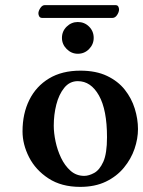

<svg xmlns="http://www.w3.org/2000/svg" viewBox="-20 -720 559 750"><path d="M419 -650H145Q137 -650 133.5 -655.5Q130 -661 130 -668Q130 -677 137.5 -688.5Q145 -700 155 -700H431Q439 -700 442 -694.5Q445 -689 445 -683Q445 -673 437.5 -661.5Q430 -650 419 -650ZM222 -572Q222 -598 240.5 -616Q259 -634 284 -634Q310 -634 328 -616Q346 -598 346 -572Q346 -547 328 -528.5Q310 -510 284 -510Q259 -510 240.5 -528.5Q222 -547 222 -572ZM68 -207Q68 -276 94.5 -329.5Q121 -383 171.5 -413.5Q222 -444 294 -444Q355 -444 398 -423.5Q441 -403 467.5 -369.5Q494 -336 506.5 -295.5Q519 -255 519 -216Q519 -178 505.5 -138.5Q492 -99 464 -65Q436 -31 393.5 -10.5Q351 10 293 10Q220 10 169.5 -23Q119 -56 93.5 -106Q68 -156 68 -207ZM284 -403Q252 -403 231 -377Q210 -351 200 -311.5Q190 -272 190 -229Q190 -201 197 -167.5Q204 -134 218.5 -103.5Q233 -73 255.5 -53Q278 -33 309 -33Q327 -33 348 -44.5Q369 -56 383.5 -88Q398 -120 398 -184Q398 -291 366.5 -347Q335 -403 284 -403Z"/></svg>

Font: Libertinus Serif SemiBold
Style: Regular
Weight: 600
Designer: Philipp H. Poll, Khaled Hosny
Foundry: Caleb Maclennan
Version: Version 7.051;RELEASE